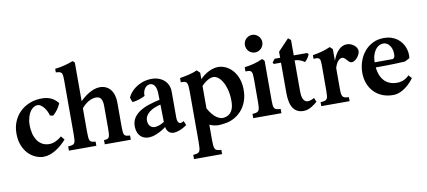

<svg xmlns="http://www.w3.org/2000/svg" viewBox="-84 -1067 3656 1643"><g transform="rotate(-10 1744.0 -246.0)"><path d="M432.1 -414.6Q421.4 -387.7 403.1 -362.5Q384.8 -337.4 362.3 -318.4Q355.5 -319.8 348.1 -321.3Q340.8 -322.8 335 -325.2Q331.1 -342.8 321.8 -362.1Q312.5 -381.3 299.6 -397.2Q286.6 -413.1 271.2 -422.6Q255.9 -432.1 239.7 -429.7Q221.2 -427.7 203.4 -413.8Q185.5 -399.9 172.6 -375.2Q159.7 -350.6 153.6 -315.7Q147.5 -280.8 152.3 -236.3Q156.7 -196.3 169.4 -167.5Q182.1 -138.7 200.7 -120.1Q219.2 -101.6 241.9 -92.8Q264.6 -84 289.6 -84.5Q317.9 -85 345.5 -97.9Q373 -110.8 397 -131.8L422.9 -100.1Q404.3 -79.1 381.3 -58.6Q358.4 -38.1 332.5 -22Q306.6 -5.9 278.8 4.2Q251 14.2 222.2 14.2Q189 14.2 154.1 -0.5Q119.1 -15.1 90.8 -44.4Q62.5 -73.7 44.4 -117.9Q26.4 -162.1 26.4 -221.2Q26.4 -277.8 45.4 -323.7Q64.5 -369.6 97.2 -403.1Q129.9 -436.5 174.1 -456.3Q218.3 -476.1 268.1 -479.5Q291 -481.4 313.5 -479.5Q335.9 -477.5 356.9 -470.5Q377.9 -463.4 397 -449.7Q416 -436 432.1 -414.6Z M617.7 -390.6Q633.3 -407.7 654.3 -425.3Q675.3 -442.9 698.7 -457Q722.2 -471.2 747.3 -480Q772.5 -488.8 796.9 -488.8Q827.1 -488.8 850.6 -477.5Q874 -466.3 890.1 -445.8Q906.2 -425.3 914.6 -396.7Q922.9 -368.2 922.9 -334V-123.5Q922.9 -95.7 924.6 -79.3Q926.3 -63 931.2 -54.2Q936 -45.4 945.1 -42.2Q954.1 -39.1 969.2 -37.6L981 -37.1V0H754.9V-37.1L766.1 -37.6Q778.3 -38.6 786.1 -42Q793.9 -45.4 798.6 -54.7Q803.2 -64 804.9 -81.5Q806.6 -99.1 806.6 -128.4V-323.2Q806.6 -346.7 802.7 -363Q798.8 -379.4 791.5 -389.4Q784.2 -399.4 773.2 -403.6Q762.2 -407.7 748 -407.7Q714.8 -406.7 680.7 -386.5Q646.5 -366.2 619.1 -329.6ZM624 -130.4Q624 -101.1 625.7 -83.3Q627.4 -65.4 632.6 -55.9Q637.7 -46.4 646.7 -42.7Q655.8 -39.1 670.4 -37.6L681.6 -37.1V0H443.4V-37.1L455.1 -37.6Q472.7 -39.6 482.9 -43Q493.2 -46.4 498.8 -55.9Q504.4 -65.4 506.1 -82.8Q507.8 -100.1 507.8 -129.4V-602.5Q507.8 -625.5 506.1 -639.6Q504.4 -653.8 499.5 -661.9Q494.6 -669.9 485.4 -673.3Q476.1 -676.8 460.4 -678.2L449.2 -678.7V-710Q529.3 -718.8 606.9 -749Q607.9 -748.5 610.6 -746.1Q613.3 -743.7 616.2 -741Q619.1 -738.3 621.3 -735.8Q623.5 -733.4 624 -732.4Z M1036.6 -356Q1044.9 -376 1062 -397.2Q1079.1 -418.5 1104.2 -436.8Q1129.4 -455.1 1162.6 -467.5Q1195.8 -480 1235.8 -481.9Q1273.4 -483.4 1303.2 -473.4Q1333 -463.4 1354 -444.8Q1375 -426.3 1386 -400.6Q1397 -375 1397 -345.2V-121.1Q1397 -101.6 1400.9 -89.8Q1404.8 -78.1 1411.1 -72.5Q1417.5 -66.9 1426 -67.4Q1434.6 -67.9 1443.8 -72.8L1454.1 -78.6L1469.7 -41Q1447.3 -25.9 1424.6 -14.6Q1401.9 -3.4 1377 2Q1358.9 6.3 1342.5 3.9Q1326.2 1.5 1313.7 -8.8Q1301.3 -19 1293.9 -37.4Q1286.6 -55.7 1286.1 -82.5L1281.2 -348.1Q1280.3 -392.6 1264.9 -416.5Q1249.5 -440.4 1221.7 -439Q1206.5 -438 1194.6 -429.2Q1182.6 -420.4 1175 -407.2Q1167.5 -394 1164.1 -378.9Q1160.6 -363.8 1162.6 -350.1Q1153.8 -343.8 1138.9 -337.6Q1124 -331.5 1107.9 -326.4Q1091.8 -321.3 1076.4 -318.1Q1061 -314.9 1051.8 -314.9Q1048.3 -321.8 1043.7 -334Q1039.1 -346.2 1036.6 -356ZM1286.1 -252.9Q1257.8 -246.6 1231.4 -236.1Q1205.1 -225.6 1185.3 -210.2Q1165.5 -194.8 1154.5 -174.6Q1143.6 -154.3 1146 -128.4Q1147.5 -112.8 1153.3 -101.6Q1159.2 -90.3 1168 -83.3Q1176.8 -76.2 1188 -73.2Q1199.2 -70.3 1210.9 -71.8Q1222.7 -73.2 1234.6 -76.9Q1246.6 -80.6 1257.3 -85.4Q1268.1 -90.3 1277.3 -95.9Q1286.6 -101.6 1293.5 -106.4L1300.3 -64.9Q1288.1 -55.2 1270.8 -43.2Q1253.4 -31.2 1232.9 -20.8Q1212.4 -10.3 1190.2 -2.4Q1168 5.4 1146.5 6.8Q1124.5 9.3 1104.5 3.4Q1084.5 -2.4 1069.1 -16.1Q1053.7 -29.8 1044.4 -51Q1035.2 -72.3 1034.2 -101.1Q1032.7 -145.5 1052.5 -177.2Q1072.3 -209 1107.2 -231.4Q1142.1 -253.9 1188.5 -269Q1234.9 -284.2 1286.1 -294.9Z M1665 120.1Q1665 150.9 1666.7 169.4Q1668.5 188 1673.8 198.5Q1679.2 209 1689.5 213.1Q1699.7 217.3 1717.3 219.2L1729 219.7V256.8H1484.9V219.7L1496.1 219.2Q1513.7 217.3 1524.2 213.4Q1534.7 209.5 1540.3 199.2Q1545.9 189 1547.6 170.4Q1549.3 151.9 1549.3 120.6V-314.9Q1549.3 -345.7 1547.4 -364.5Q1545.4 -383.3 1540 -393.3Q1534.7 -403.3 1524.9 -406.5Q1515.1 -409.7 1499.5 -409.7H1487.8V-446.8Q1529.8 -453.6 1566.2 -462.2Q1602.5 -470.7 1639.6 -486.3L1665.5 -461.9ZM1822.3 -483.4Q1854.5 -483.9 1887 -469.5Q1919.4 -455.1 1945.8 -426.8Q1972.2 -398.4 1988.8 -356.2Q2005.4 -314 2006.3 -258.8Q2007.3 -200.2 1989.7 -153.3Q1972.2 -106.4 1941.7 -73Q1911.1 -39.6 1871.3 -20Q1831.5 -0.5 1787.6 3.4Q1741.2 11.7 1705.3 3.4Q1669.4 -4.9 1641.6 -23.4L1652.8 -176.8Q1666.5 -147.5 1683.3 -122.1Q1700.2 -96.7 1719.2 -79.1Q1738.3 -61.5 1759.3 -53Q1780.3 -44.4 1802.2 -47.9Q1891.1 -62.5 1886.7 -188.5Q1885.3 -239.3 1874.3 -279.3Q1863.3 -319.3 1846.4 -347.7Q1829.6 -376 1809.1 -390.9Q1788.6 -405.8 1768.6 -405.8Q1751.5 -405.8 1732.9 -397.2Q1714.4 -388.7 1697.8 -376Q1681.2 -363.3 1667.7 -348.9Q1654.3 -334.5 1647 -322.8V-384.3Q1660.2 -401.4 1679 -418.7Q1697.8 -436 1720.5 -450.2Q1743.2 -464.4 1769 -473.6Q1794.9 -482.9 1822.3 -483.4Z M2234.4 -627.9Q2234.4 -611.8 2228.3 -597.7Q2222.2 -583.5 2211.9 -573.2Q2201.7 -563 2187.7 -556.9Q2173.8 -550.8 2158.2 -550.8Q2142.6 -550.8 2128.9 -556.9Q2115.2 -563 2105 -573.2Q2094.7 -583.5 2088.9 -597.7Q2083 -611.8 2083 -627.9Q2083 -643.6 2088.9 -657.2Q2094.7 -670.9 2105 -681.2Q2115.2 -691.4 2128.9 -697.5Q2142.6 -703.6 2158.2 -703.6Q2173.8 -703.6 2187.7 -697.5Q2201.7 -691.4 2211.9 -681.2Q2222.2 -670.9 2228.3 -657.2Q2234.4 -643.6 2234.4 -627.9ZM2226.1 -119.6Q2226.1 -94.7 2227.8 -79.6Q2229.5 -64.5 2234.9 -55.7Q2240.2 -46.9 2250.2 -43.2Q2260.3 -39.6 2276.4 -37.6L2289.6 -37.1V0H2044.9V-37.1L2057.6 -37.6Q2074.2 -39.6 2084.2 -43.5Q2094.2 -47.4 2099.6 -56.4Q2105 -65.4 2106.9 -80.3Q2108.9 -95.2 2108.9 -119.1L2109.4 -329.1Q2109.4 -354 2107.4 -369.1Q2105.5 -384.3 2100.1 -392.3Q2094.7 -400.4 2085.2 -402.8Q2075.7 -405.3 2060.1 -405.3L2048.8 -404.8V-441.9Q2092.8 -447.3 2130.4 -457.3Q2168 -467.3 2207.5 -485.4L2215.3 -477.5Q2218.8 -474.6 2221.9 -471.4Q2225.1 -468.3 2226.1 -465.8Z M2361.3 -521 2456.5 -621.6 2479.5 -602.5V-157.2Q2479.5 -120.1 2487.3 -98.1Q2495.1 -76.2 2509.3 -67.4Q2523.4 -58.6 2543.2 -62.3Q2563 -65.9 2587.4 -79.6L2601.6 -43.9Q2592.3 -36.1 2579.6 -26.1Q2566.9 -16.1 2551.5 -7.1Q2536.1 2 2518.3 8.1Q2500.5 14.2 2480.5 14.2Q2421.4 14.2 2391.4 -29.3Q2361.3 -72.8 2361.3 -164.1ZM2596.7 -468.8 2606.9 -456.5Q2601.1 -441.9 2590.6 -425.5Q2580.1 -409.2 2564.5 -395.5Q2548.8 -408.7 2525.1 -417.2Q2501.5 -425.8 2475.1 -425.8L2297.9 -426.3L2291 -439.5L2313 -468.8Z M2818.4 -119.1Q2818.4 -92.8 2820.6 -77.1Q2822.8 -61.5 2828.4 -52.7Q2834 -43.9 2844 -40.5Q2854 -37.1 2870.6 -35.2L2882.3 -34.7V0H2636.2V-34.7L2647.5 -35.2Q2665 -37.1 2675.5 -40.5Q2686 -43.9 2691.7 -52.5Q2697.3 -61 2699.2 -76.4Q2701.2 -91.8 2701.2 -118.2L2701.7 -338.9Q2701.7 -363.3 2700 -377.7Q2698.2 -392.1 2692.9 -399.7Q2687.5 -407.2 2678 -409.4Q2668.5 -411.6 2652.3 -410.6L2641.1 -410.2V-441.9Q2682.6 -448.7 2720 -458.7Q2757.3 -468.8 2795.4 -485.4L2818.4 -462.9ZM2820.3 -366.7Q2830.1 -393.1 2842.8 -414.6Q2855.5 -436 2870.8 -451.4Q2886.2 -466.8 2904.1 -475.1Q2921.9 -483.4 2941.4 -483.4Q2960 -483.4 2976.3 -477.1Q2992.7 -470.7 3005.4 -460.2Q3018.1 -449.7 3025.4 -436.5Q3032.7 -423.3 3032.7 -409.7Q3032.7 -396.5 3025.6 -381.6Q3018.6 -366.7 3007.8 -354Q2997.1 -341.3 2984.1 -333Q2971.2 -324.7 2959 -324.7Q2947.8 -324.7 2938.5 -332.5Q2929.2 -340.3 2918 -354Q2909.7 -362.8 2901.4 -369.6Q2893.1 -376.5 2883.3 -376.5Q2870.1 -376.5 2858.6 -367.7Q2847.2 -358.9 2838.1 -344.7Q2829.1 -330.6 2822.5 -312Q2815.9 -293.5 2812.5 -274.4L2805.7 -366.2Z M3137.7 -290 3308.1 -290.5Q3318.4 -294.9 3323 -303Q3327.6 -311 3327.6 -331.1Q3327.6 -355 3321.5 -374.3Q3315.4 -393.6 3304.9 -407.2Q3294.4 -420.9 3280.8 -428.5Q3267.1 -436 3252 -436Q3232.9 -436 3214.8 -426.8Q3196.8 -417.5 3182.6 -398.7Q3168.5 -379.9 3159.7 -351.6Q3150.9 -323.2 3150.9 -285.2Q3150.9 -233.9 3162.4 -196.3Q3173.8 -158.7 3194.6 -133.8Q3215.3 -108.9 3244.9 -96.7Q3274.4 -84.5 3310.5 -84.5Q3342.3 -84.5 3369.9 -96.9Q3397.5 -109.4 3416 -130.4L3441.4 -101.6Q3428.2 -83 3409.4 -63.5Q3390.6 -43.9 3368.4 -27.3Q3346.2 -10.7 3321.3 0.2Q3296.4 11.2 3270.5 12.7Q3216.3 15.1 3172.1 -1.5Q3127.9 -18.1 3096.7 -49.3Q3065.4 -80.6 3048.3 -124.3Q3031.2 -168 3031.2 -219.7Q3031.2 -271.5 3047.6 -318.8Q3064 -366.2 3094 -402.3Q3124 -438.5 3167.2 -460Q3210.4 -481.4 3263.7 -481.4Q3299.8 -481.4 3328.6 -471.9Q3357.4 -462.4 3379.2 -446.3Q3400.9 -430.2 3416 -409.2Q3431.2 -388.2 3439.7 -365Q3448.2 -341.8 3450.7 -318.4Q3453.1 -294.9 3449.7 -273.9Q3446.3 -271.5 3440.4 -268.3Q3434.6 -265.1 3428.2 -262Q3421.9 -258.8 3416 -256.1Q3410.2 -253.4 3406.2 -251.5Q3369.6 -249.5 3328.1 -248Q3286.6 -246.6 3248.5 -246.1Q3210.4 -245.6 3180.2 -245.6Q3149.9 -245.6 3135.7 -245.6Z"/></g></svg>

Font: Varendra
Style: Regular
Weight: 700
Designer: Jacob Thomas
Foundry: Bangla Type Foundry
Version: Version 1.008